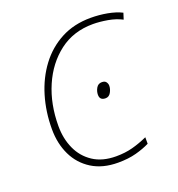

<svg xmlns="http://www.w3.org/2000/svg" viewBox="-106 -625 669 723"><g transform="rotate(-20 229.0 -264.0)"><path d="M247 10Q185 10 142 -17Q99 -44 77 -90Q55 -136 55 -194Q55 -263 73.5 -325Q92 -387 128 -435Q164 -483 216 -510.5Q268 -538 335 -538Q369 -538 401.5 -532Q434 -526 458 -514L450 -489Q425 -502 393.5 -507.5Q362 -513 335 -513Q257 -513 200.5 -470Q144 -427 113 -355.5Q82 -284 82 -196Q82 -146 100.5 -105Q119 -64 156 -39.5Q193 -15 248 -15Q284 -15 314 -23Q344 -31 375 -45V-19Q351 -7 319.5 1.5Q288 10 247 10ZM285 -234Q262 -234 262 -256Q262 -270 269.5 -283Q277 -296 292 -296Q304 -296 309 -289Q314 -282 314 -274Q314 -261 306.5 -247.5Q299 -234 285 -234Z"/></g></svg>

Font: Noto Sans Thin
Style: Italic
Weight: 100
Italic angle: -12°
Designer: Monotype Design Team
Foundry: Monotype Imaging Inc.
Version: Version 2.013; ttfautohint (v1.8.4.7-5d5b)